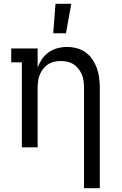

<svg xmlns="http://www.w3.org/2000/svg" viewBox="-20 -775 640 1010"><path d="M422 215V-310Q422 -328 420 -346Q418 -364 411.5 -380.5Q405 -397 394 -411.5Q383 -426 368 -436Q353 -446 335.5 -450Q318 -454 300 -454Q282 -454 264.5 -450Q247 -446 232 -436Q217 -426 206 -411.5Q195 -397 188.5 -380.5Q182 -364 180 -346Q178 -328 178 -310V0H95V-447H39V-520H178V-420Q187 -444 201.5 -465Q216 -486 237 -500.5Q258 -515 282.5 -521.5Q307 -528 333 -528Q359 -528 385 -521Q411 -514 432 -498.5Q453 -483 467.5 -460.5Q482 -438 490.5 -413.5Q499 -389 502 -362.5Q505 -336 505 -310V215ZM260 -600 272 -755H355L327 -600Z"/></svg>

Font: Iosevka HT Extended
Style: Regular
Weight: 400
Width: 7
Monospace: yes
Designer: Belleve Invis
Foundry: Belleve Invis
Version: Version 32.3.0; ttfautohint (v1.8.4)